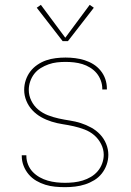

<svg xmlns="http://www.w3.org/2000/svg" viewBox="-20 -766 540 794"><path d="M249 8Q228 8 207.5 6Q187 4 167.5 -2Q148 -8 130 -18.5Q112 -29 98.5 -45Q85 -61 77.5 -80.5Q70 -100 70 -121Q70 -121 70 -122Q70 -123 70 -124H89Q89 -123 89 -122.5Q89 -122 89 -121Q89 -103 96 -85.5Q103 -68 115.5 -55Q128 -42 144 -33Q160 -24 177.5 -19Q195 -14 213 -12Q231 -10 249 -10Q267 -10 285.5 -12Q304 -14 322 -19.5Q340 -25 356 -34.5Q372 -44 384 -58Q396 -72 402.5 -90Q409 -108 409 -126Q409 -149 398 -170.5Q387 -192 369.5 -207Q352 -222 329.5 -230.5Q307 -239 284.5 -244Q262 -249 239 -252.5Q216 -256 193.5 -263Q171 -270 150.5 -281.5Q130 -293 114 -310Q98 -327 89 -349Q80 -371 80 -394Q80 -415 86.5 -434.5Q93 -454 105 -470Q117 -486 134.5 -498Q152 -510 171 -516.5Q190 -523 210.5 -525.5Q231 -528 251 -528Q271 -528 291 -525.5Q311 -523 330 -517Q349 -511 366 -500.5Q383 -490 396 -474Q409 -458 415.5 -439Q422 -420 422 -400Q422 -399 422 -398Q422 -397 422 -396H403Q403 -397 403 -398Q403 -399 403 -399Q403 -417 396.5 -434Q390 -451 379 -464Q368 -477 352.5 -486.5Q337 -496 320.5 -501Q304 -506 286.5 -508Q269 -510 251 -510Q233 -510 215.5 -508Q198 -506 181 -500Q164 -494 148.5 -484.5Q133 -475 122 -461Q111 -447 105 -429.5Q99 -412 99 -394Q99 -371 109.5 -349.5Q120 -328 138 -313Q156 -298 178 -289.5Q200 -281 223 -276Q246 -271 269 -267.5Q292 -264 314 -257Q336 -250 357 -238.5Q378 -227 394 -210Q410 -193 419 -171Q428 -149 428 -126Q428 -105 421 -85Q414 -65 401 -48.5Q388 -32 370 -21Q352 -10 332 -3.5Q312 3 291 5.5Q270 8 249 8ZM239 -596 132 -734 149 -746 250 -610 351 -746 368 -734 261 -596Z"/></svg>

Font: Iosevka SS04 Thin
Style: Regular
Weight: 100
Monospace: yes
Designer: Belleve Invis
Foundry: Belleve Invis
Version: Version 19.0.0; ttfautohint (v1.8.4)